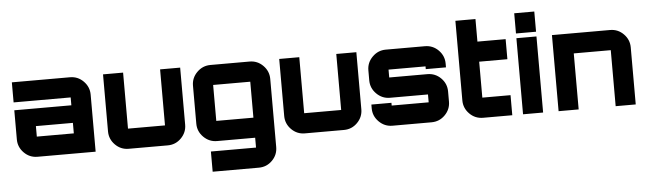

<svg xmlns="http://www.w3.org/2000/svg" viewBox="-56 -999 4923 1458"><g transform="rotate(-5 2405.5 -270.5)"><path d="M495 -580Q555 -580 597.5 -537Q640 -494 640 -435V0H197Q137 0 94.5 -43Q52 -86 52 -145V-367H487V-427H52V-580ZM487 -153V-233H205V-153Z M1182 -580H1335V-145Q1335 -86 1292.5 -43Q1250 0 1190 0H892Q832 0 789.5 -43Q747 -86 747 -145V-580H900V-153H1182Z M2009 84Q2009 144 1966.5 186.5Q1924 229 1864 229H1512V75H1856V0H1566Q1506 0 1463 -43Q1420 -86 1420 -145V-435Q1420 -494 1463 -537Q1506 -580 1566 -580H1864Q1924 -580 1966.5 -537Q2009 -494 2009 -435ZM1573 -427V-153H1856V-427Z M2525 -580H2678V-145Q2678 -86 2635.5 -43Q2593 0 2533 0H2235Q2175 0 2132.5 -43Q2090 -86 2090 -145V-580H2243V-153H2525Z M3346 -435V-406H3192V-427H2910V-367H3200Q3261 -367 3303.5 -324.5Q3346 -282 3346 -222V-145Q3346 -86 3303.5 -43Q3261 0 3200 0H2902Q2843 0 2800 -43Q2757 -86 2757 -145V-174H2910V-153H3192V-213H2902Q2843 -213 2800 -256Q2757 -299 2757 -358V-435Q2757 -494 2800 -537Q2843 -580 2902 -580H3200Q3261 -580 3303.5 -537Q3346 -494 3346 -435Z M3816 -427H3601V-153H3816V0H3594Q3533 0 3490.5 -43Q3448 -86 3448 -145V-752H3601V-580H3816Z M3898 0V-580H4051V0ZM3898 -770H4051V-616H3898Z M4612 -580Q4672 -580 4714.5 -537Q4757 -494 4757 -435V0H4604V-427H4322V0H4169V-580Z"/></g></svg>

Font: Orbitron
Style: Black
Weight: 900
Designer: Matt McInerney
Foundry: Matt McInerney
Version: 1.000